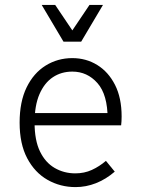

<svg xmlns="http://www.w3.org/2000/svg" viewBox="-20 -755 576 783"><path d="M60 -255Q60 -340 88.5 -398.5Q117 -457 166 -487.5Q215 -518 275 -518Q331 -518 376.5 -490Q422 -462 449 -409Q476 -356 476 -280Q476 -270 475.5 -261Q475 -252 474 -244H104V-294H432L419 -270Q419 -369 377.5 -416Q336 -463 275 -463Q230 -463 195.5 -440Q161 -417 141 -371Q121 -325 121 -255Q121 -183 143 -137.5Q165 -92 203 -70Q241 -48 287 -48Q324 -48 354.5 -62Q385 -76 412 -99L448 -55Q412 -24 371.5 -8Q331 8 288 8Q226 8 174 -21.5Q122 -51 91 -109.5Q60 -168 60 -255ZM400 -735 311 -585H239L150 -735H205L275 -631L345 -735Z"/></svg>

Font: Radio Canada Light
Style: Regular
Weight: 300
Designer: Charles Daoud, Etienne Aubert Bonn, Alexandre Saumier Demers, Jacques Le Bailly
Foundry: Radio-Canada
Version: Version 2.104;gftools[0.9.28.dev5+ged2979d]